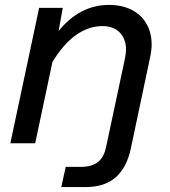

<svg xmlns="http://www.w3.org/2000/svg" viewBox="-20 -582 690 780"><path d="M596 -401Q596 -377 590 -350L512 19Q496 97 451 137.5Q406 178 327 178H229L247 96H307Q352 96 377 77Q402 58 411 15L488 -346Q492 -370 492 -380Q492 -424 466.5 -450Q441 -476 396 -476Q340 -476 288.5 -439.5Q237 -403 193 -330L123 0H22L139 -550H235L218 -456Q304 -562 423 -562Q475 -562 514 -542.5Q553 -523 574.5 -486.5Q596 -450 596 -401Z"/></svg>

Font: Azeret Mono
Style: Italic
Weight: 400
Italic angle: -12°
Designer: Martin Vácha
Foundry: Displaay
Version: Version 1.000; Glyphs 3.0.3, build 3074